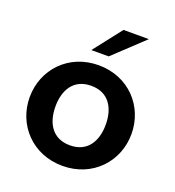

<svg xmlns="http://www.w3.org/2000/svg" viewBox="-128 -792 826 904"><g transform="rotate(20 285.0 -340.0)"><path d="M227 -549H314L464 -690H337ZM285 10C436 10 540 -104 540 -242C540 -380 436 -494 285 -494C134 -494 30 -380 30 -242C30 -104 134 10 285 10ZM285 -93C195 -93 159 -162 159 -242C159 -322 195 -391 285 -391C375 -391 411 -322 411 -242C411 -162 375 -93 285 -93Z"/></g></svg>

Font: FREAK Grotesk
Style: Bold
Weight: 700
Designer: La Scuola Open Source
Foundry: La Scuola Open Source
Version: Version 1.000;PS 1.0;hotconv 1.0.72;makeotf.lib2.5.5900